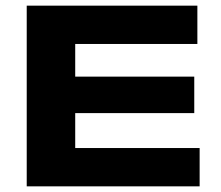

<svg xmlns="http://www.w3.org/2000/svg" viewBox="-20 -659 780 679"><path d="M74.5 0V-639H246V0ZM76.5 0V-135.5H686V0ZM164 -259V-388H667V-259ZM76.5 -503.5V-639H678V-503.5Z"/></svg>

Font: Anek Latin Expanded
Style: Bold
Weight: 700
Width: 7
Designer: Yesha Goshar
Foundry: Ek Type
Version: Version 1.003